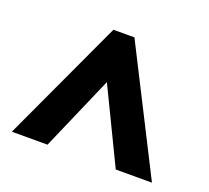

<svg xmlns="http://www.w3.org/2000/svg" viewBox="-85 -820 710 653"><g transform="rotate(20 269.5 -494.0)"><path d="M16 -272 222 -716H298L523 -272H392L262 -541L145 -272Z"/></g></svg>

Font: Noto Sans Sinhala SemiCondensed ExtraBold
Style: Regular
Weight: 800
Width: 4
Designer: Jelle Bosma - Monotype Design Team
Foundry: Monotype Imaging Inc.
Version: Version 2.006; ttfautohint (v1.8.4.7-5d5b)